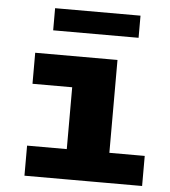

<svg xmlns="http://www.w3.org/2000/svg" viewBox="-51 -748 702 795"><g transform="rotate(5 300.0 -351.0)"><path d="M245 0V-382H80V-511H422V0ZM80 0V-125H569V0ZM146 -610V-702H501V-610Z"/></g></svg>

Font: Chivo Mono Medium ExtraBold
Style: Regular
Weight: 800
Monospace: yes
Version: Version 1.008